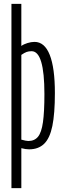

<svg xmlns="http://www.w3.org/2000/svg" viewBox="-20 -760 328 990"><path d="M39 210V-740H90V-523Q102 -532 121.5 -538Q141 -544 158 -544Q210 -544 236.5 -477Q263 -410 263 -280Q263 -174 250 -110.5Q237 -47 207.5 -18.5Q178 10 130 10Q121 10 111 8.5Q101 7 90 4V210ZM126 -33Q158 -33 176 -55Q194 -77 201.5 -130Q209 -183 209 -275Q209 -496 143 -496Q128 -496 117 -492Q106 -488 90 -477V-40Q115 -33 126 -33Z"/></svg>

Font: Georama Extra Condensed Light
Style: Regular
Weight: 300
Width: 2
Designer: Jean-Baptiste Levee
Foundry: Production Type
Version: Version 1.000